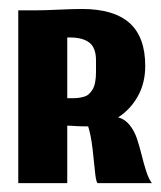

<svg xmlns="http://www.w3.org/2000/svg" viewBox="-20 -414 363 434"><path d="M132 -130Q134.7 -130 140.5 -129.7Q146.3 -129.3 151.7 -129Q157 -128.7 164.2 -128.5Q171.3 -128.3 177.7 -128.3Q178.7 -128.3 179.3 -128.3Q185.7 -108 189.2 -77.8Q192.7 -47.7 194.7 -26.2Q196.7 -4.7 200.3 0H323.3Q316.3 -9 310.5 -27Q304.7 -45 300.2 -63.5Q295.7 -82 289.7 -100.2Q283.7 -118.3 272.8 -131.7Q262 -145 247 -148.7Q274.7 -166.3 291.5 -196.3Q308.3 -226.3 308.3 -265Q308.3 -330.3 272.8 -362Q237.3 -393.7 165.3 -393.7Q144.7 -393.7 113 -392.2Q81.3 -390.7 65.3 -390.7H21.3V0H132ZM132 -192V-329.3H138.3Q166.7 -329.3 181.8 -317.8Q197 -306.3 197 -277.3V-251Q197 -237.7 195 -227.7Q193 -217.7 189 -211.3Q185 -205 180.5 -201Q176 -197 169.2 -195.2Q162.3 -193.3 156.7 -192.7Q151 -192 142.7 -192Z"/></svg>

Font: Jomhuria
Style: Regular
Weight: 400
Designer: Arabic design by Kourosh Beigpour, Latin design by Eben Sorkin, engineering by Lasse Fister and Khaled Hosney
Version: Version 1.0010